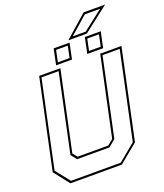

<svg xmlns="http://www.w3.org/2000/svg" viewBox="-173 -1092 1026 1204"><g transform="rotate(-20 340.5 -489.5)"><path d="M86 0 5 -103 132 -700H273.5L161 -172L185 -141.5H390L427 -172L539.5 -700H681L554 -103L429 0ZM94.5 -13.5H426.5L541.5 -108.5L664.5 -686.5H550L439.5 -166.5L393 -128H177L146.5 -166.5L257 -686.5H142.5L19.5 -108.5ZM462.5 -726 484.5 -831H590.5L568.5 -726ZM254.5 -726 276.5 -831H382.5L360.5 -726ZM271.5 -740H349.5L365.5 -817H287.5ZM479.5 -740H557.5L573.5 -817H495.5ZM380 -847 530 -979H673.5L503.5 -847ZM415 -861H501L635 -965H533Z"/></g></svg>

Font: Tourney Thin
Style: Italic
Weight: 100
Italic angle: -12°
Designer: Tyler Finck
Foundry: Etcetera Type Co
Version: Version 1.015